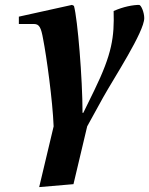

<svg xmlns="http://www.w3.org/2000/svg" viewBox="-20 -522 609 784"><path d="M57 -424H119C141 -424 148 -408 156 -363C170 -292 195 -111 199 -6L140 242L280 230L336 -6L401 -124C445 -203 569 -392 569 -448C569 -472 556 -502 548 -502C524 -502 484 -495 444 -477C447 -371 438 -303 365 -153L320 -61H317C317 -200 297 -444 282 -498L274 -502L57 -454Z"/></svg>

Font: Heuristica
Style: Bold Italic
Weight: 700
Italic angle: -13°
Version: Version 1.0.1